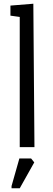

<svg xmlns="http://www.w3.org/2000/svg" viewBox="-20 -790 283 1031"><path d="M86 0H165L159 -770L36 -760V-706L86 -699ZM42 209V221H86L164 82L147 61H84Z"/></svg>

Font: Frost Regular
Style: Regular
Weight: 400
Designer: Lee Frost
Foundry: Lee Frost for Ice Communication Norge AS
Version: Version 2.011;hotconv 1.0.107;makeotfexe 2.5.65593